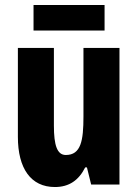

<svg xmlns="http://www.w3.org/2000/svg" viewBox="-20 -743 554 773"><path d="M401 -723H115V-620H401ZM461 -550H316V-274C316 -177 306 -119 245 -119C210 -119 197 -158 197 -237V-550H52V-192C52 -65 104 10 201 10C258 10 297 -17 323 -69H330L347 0H461Z"/></svg>

Font: Noto Sans Lao UI ExtCond ExtBd
Style: Regular
Weight: 800
Width: 2
Designer: Monotype Design Team
Foundry: Monotype Imaging Inc.
Version: Version 2.000